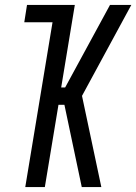

<svg xmlns="http://www.w3.org/2000/svg" viewBox="-20 -755 550 775"><path d="M82 0 192 -665H78L89 -735H282L227 -402H243L424 -735H510L311 -368L389 0H310L240 -332H216L161 0Z"/></svg>

Font: Iosevka Curly
Style: Italic
Weight: 400
Italic angle: -9°
Monospace: yes
Designer: Belleve Invis
Foundry: Belleve Invis
Version: Version 22.1.2; ttfautohint (v1.8.4)